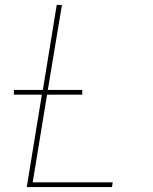

<svg xmlns="http://www.w3.org/2000/svg" viewBox="-20 -755 616 775"><path d="M88 0H432L435 -19H112L170 -373H312V-392H173L230 -735H209L153 -392H36V-373H149Z"/></svg>

Font: Iosevka Sparkle Thin Oblique
Style: Regular
Weight: 100
Italic angle: -9°
Designer: Belleve Invis
Foundry: Belleve Invis
Version: Version 4.5.0; ttfautohint (v1.8.3)